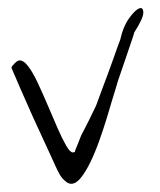

<svg xmlns="http://www.w3.org/2000/svg" viewBox="-20 -446 390 467"><path d="M119.1 -33.2Q109.4 -54.7 93.3 -89.4Q77.1 -124 60.5 -160.6Q43.9 -197.3 29.8 -230Q15.6 -262.7 7.8 -281.2Q8.8 -285.2 15.1 -291.5Q21.5 -297.9 25.4 -298.8Q36.1 -300.8 47.9 -285.6Q59.6 -270.5 71.3 -245.6Q83 -220.7 95.7 -190.9Q108.4 -161.1 119.6 -135.3Q130.9 -109.4 140.6 -92.3Q150.4 -75.2 157.2 -75.2Q158.2 -75.2 159.2 -75.7Q160.2 -76.2 162.1 -76.2Q162.1 -79.1 165 -85.4Q168 -91.8 170.4 -98.6Q172.9 -105.5 175.3 -111.3Q177.7 -117.2 178.7 -119.1Q179.7 -121.1 185.1 -131.3Q190.4 -141.6 196.3 -153.3Q202.1 -165 207 -175.3Q211.9 -185.5 212.9 -187.5Q214.8 -191.4 219.2 -204.1Q223.6 -216.8 230 -233.4Q236.3 -250 243.2 -268.6Q250 -287.1 255.9 -303.7Q261.7 -320.3 266.1 -332.5Q270.5 -344.7 272.5 -349.6Q279.3 -380.9 293.5 -400.9Q307.6 -420.9 317.9 -425.3Q328.1 -429.7 328.6 -416Q329.1 -402.3 306.6 -367.2Q304.7 -359.4 298.3 -341.3Q292 -323.2 285.2 -302.7Q278.3 -282.2 272 -264.2Q265.6 -246.1 263.7 -238.3Q259.8 -226.6 253.4 -204.6Q247.1 -182.6 238.8 -155.8Q230.5 -128.9 220.7 -101.6Q210.9 -74.2 199.7 -51.3Q188.5 -28.3 176.8 -13.7Q165 1 153.3 1Q147.5 1 142.1 -2.9Q136.7 -6.8 132.3 -11.7Q127.9 -16.6 124.5 -22.9Q121.1 -29.3 119.1 -33.2Z"/></svg>

Font: Zeyada
Style: Regular
Weight: 400
Version: Version 1.002 2010